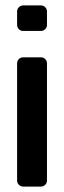

<svg xmlns="http://www.w3.org/2000/svg" viewBox="-20 -687 236 707"><path d="M65 0H131C143 0 153 -10 153 -22V-454C153 -466 143 -476 131 -476H65C53 -476 43 -466 43 -454V-22C43 -10 53 0 65 0ZM65 -573H131C143 -573 153 -583 153 -595V-645C153 -657 143 -667 131 -667H65C53 -667 43 -657 43 -645V-595C43 -583 53 -573 65 -573Z"/></svg>

Font: DIN Rundschrift
Style: Mittel
Weight: 400
Version: Version 1.027